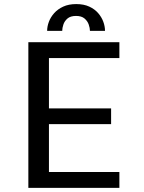

<svg xmlns="http://www.w3.org/2000/svg" viewBox="-20 -903 690 923"><path d="M116.3 0V-700H553.9V-623.9H215.3V-381.9H514.1V-306.1H215.3V-76.1H553.9V0ZM346.5 -883.4Q383 -883.4 409.2 -871.2Q435.4 -859.1 452 -839.8Q468.7 -820.4 476.8 -798Q484.8 -775.6 484.8 -754.6H412.4Q412.4 -768 406.6 -784.8Q400.9 -801.6 386.4 -814Q371.9 -826.4 345.5 -826.4Q318.8 -826.4 304.4 -814Q290.1 -801.6 284.6 -784.8Q279.1 -768 279.1 -754.6H206.6Q206.6 -775.6 214.9 -798Q223.2 -820.4 240.4 -839.8Q257.6 -859.1 283.9 -871.2Q310.2 -883.4 346.5 -883.4Z"/></svg>

Font: Trispace Thin
Style: Regular
Weight: 100
Designer: Tyler Finck
Foundry: Etcetera Type Company
Version: Version 1.210